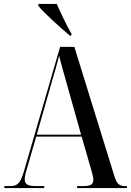

<svg xmlns="http://www.w3.org/2000/svg" viewBox="-20 -951 662 971"><path d="M333 -771H341V-781C314 -828 287 -886 267 -931H174V-921C202 -886 283 -813 333 -771ZM2 0H204V-10H161C121 -10 105 -19 105 -44C105 -60 112 -85 120 -111L163 -260H393L440 -97C446 -76 452 -56 452 -42C452 -20 441 -10 402 -10H370V0H622V-10H614C583 -10 570 -21 558 -62L356 -714H284L102 -88C84 -26 70 -10 32 -10H2ZM166 -270 242 -537C258 -591 266 -618 279 -669C288 -633 300 -589 322 -512L390 -270Z"/></svg>

Font: Noto Serif Display Condensed Medium
Style: Regular
Weight: 500
Width: 3
Designer: Monotype Design Team
Foundry: Monotype Imaging Inc.
Version: Version 2.009